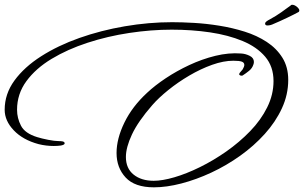

<svg xmlns="http://www.w3.org/2000/svg" viewBox="-25 -752 1302 822"><path d="M634 50Q552 50 513 8Q474 -34 474 -97Q474 -158 507.5 -227Q541 -296 605 -355Q638 -386 684.5 -417Q731 -448 785.5 -473.5Q840 -499 897 -513Q954 -527 1007 -523Q1026 -522 1044 -513Q1062 -504 1062 -487Q1062 -484 1061.5 -481.5Q1061 -479 1060 -476Q1055 -460 1041.5 -449Q1028 -438 1014 -429Q1013 -428 1009 -428Q1004 -428 1000.5 -431Q997 -434 1002 -441L1014 -455Q1021 -467 1021 -474Q1021 -484 1010.5 -488Q1000 -492 974 -492Q932 -492 883 -474.5Q834 -457 785.5 -428.5Q737 -400 695.5 -366.5Q654 -333 627 -302Q566 -232 540 -176.5Q514 -121 514 -80Q514 -31 547 -4.5Q580 22 633 22Q670 22 721.5 7Q773 -8 831 -36.5Q889 -65 944.5 -104Q1000 -143 1046 -190.5Q1092 -238 1119 -292.5Q1146 -347 1146 -405Q1146 -467 1110.5 -509Q1075 -551 1013.5 -576.5Q952 -602 874 -613.5Q796 -625 710 -625Q622 -625 529 -611Q436 -597 350 -569Q264 -541 196 -500Q128 -459 88 -404.5Q48 -350 48 -282Q48 -246 65 -213.5Q82 -181 134 -165Q153 -159 181 -153.5Q209 -148 225 -148Q247 -148 250 -143Q253 -140 251.5 -137Q250 -134 248 -133Q245 -131 236 -129Q229 -128 221 -127.5Q213 -127 205 -127Q189 -127 172.5 -129Q156 -131 140 -135Q73 -153 34 -194Q-5 -235 -5 -282Q-5 -350 37 -407.5Q79 -465 151 -511Q223 -557 315 -589.5Q407 -622 509.5 -639.5Q612 -657 712 -657Q753 -657 805.5 -654Q858 -651 914 -642Q970 -633 1022.5 -616.5Q1075 -600 1117 -572.5Q1159 -545 1184 -505Q1209 -465 1209 -410Q1209 -347 1182 -288.5Q1155 -230 1108.5 -178.5Q1062 -127 1003 -85Q944 -43 879.5 -13Q815 17 751.5 33.5Q688 50 634 50ZM1120 -643Q1110 -643 1110 -651Q1110 -656 1116 -660.5Q1122 -665 1130 -669Q1156 -683 1180 -700Q1204 -717 1220 -729L1222 -731Q1230 -733 1239.5 -727.5Q1249 -722 1254 -714.5Q1259 -707 1254 -701Q1236 -691 1203.5 -675.5Q1171 -660 1147 -650Q1133 -643 1120 -643Z"/></svg>

Font: WindSong Medium
Style: Regular
Weight: 500
Designer: Robert E. Leuschke
Foundry: Robert E. Leuschke
Version: Version 1.010; ttfautohint (v1.8.3)